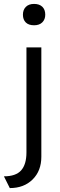

<svg xmlns="http://www.w3.org/2000/svg" viewBox="-50 -764 306 980"><path d="M124 -635Q96 -635 81.5 -649.5Q67 -664 67 -689Q67 -714 82 -729Q97 -744 124 -744Q151 -744 166 -729.5Q181 -715 181 -689Q181 -665 166 -650Q151 -635 124 -635ZM0 196 -30 136Q31 136 58 105.5Q85 75 85 14V-522H161V36Q161 108 116.5 152Q72 196 0 196Z"/></svg>

Font: Lexend Light
Style: Regular
Weight: 300
Designer: Bonnie Shaver-Troup, Thomas Jockin
Foundry: Lexend
Version: Version 1.007; ttfautohint (v1.8.3)